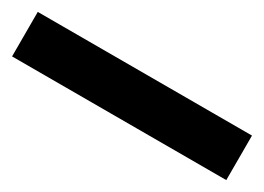

<svg xmlns="http://www.w3.org/2000/svg" viewBox="-19 -86 601 437"><g transform="rotate(30 281.5 132.5)"><path d="M0 191V74H563V191Z"/></g></svg>

Font: Noto Sans Mono SemiCondensed
Style: Bold
Weight: 700
Width: 4
Designer: Monotype Design Team
Foundry: Monotype Imaging Inc.
Version: Version 2.014